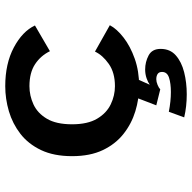

<svg xmlns="http://www.w3.org/2000/svg" viewBox="-20 -532 749 750"><g transform="rotate(-90 355.0 -157.5)"><path d="M631 -103.5Q617 -76.5 583 -50Q549 -23.5 500.2 -6.2Q451.5 11 393 11Q343.5 11 295 -3.8Q246.5 -18.5 206.8 -49.8Q167 -81 143.2 -130.8Q119.5 -180.5 119.5 -251Q119.5 -322 143.2 -372Q167 -422 206.8 -452.8Q246.5 -483.5 295 -497.8Q343.5 -512 393 -512Q481 -512 544 -478.5Q607 -445 630 -396L529.5 -337.5Q512 -373.5 478.8 -395.5Q445.5 -417.5 393 -417.5Q356 -417.5 321.8 -401.8Q287.5 -386 265.8 -349.5Q244 -313 244 -251Q244 -190 265.8 -153.2Q287.5 -116.5 321.8 -100Q356 -83.5 393 -83.5Q445.5 -83.5 479.8 -107.5Q514 -131.5 528 -161.5ZM348 0H422L398.5 52.5Q408 45.5 424 40Q440 34.5 458 34.5Q487.5 34.5 513 48Q538.5 61.5 538.5 95Q538.5 132 513.2 154.2Q488 176.5 447.5 186.8Q407 197 361 197Q313.5 197 271 187L293 127Q334 135 370 135Q403.5 135 426 127.8Q448.5 120.5 448.5 100.5Q448.5 88.5 440.5 83.2Q432.5 78 420 78Q410 78 398 83Q386 88 380.5 93.5L318 78Z"/></g></svg>

Font: League Mono Medium
Style: Regular
Weight: 500
Width: 6
Designer: Tyler Finck
Foundry: The League of Moveable Type / Tyler Finck
Version: Version 2.300;RELEASE